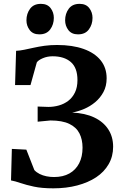

<svg xmlns="http://www.w3.org/2000/svg" viewBox="-20 -990 644 1020"><path d="M263.5 10.5Q202.5 10.5 160.5 1.5Q118.5 -7.5 89.5 -17.5Q60.5 -27.5 38.5 -31.5L43 -199L120 -195L162.5 -86.5Q174 -74 190.5 -65.8Q207 -57.5 226.8 -53.5Q246.5 -49.5 267 -49.5Q315 -49.5 348.8 -68.5Q382.5 -87.5 400.5 -122.5Q418.5 -157.5 418.5 -205.5Q418.5 -249 402 -281.5Q385.5 -314 348 -332Q310.5 -350 248 -350L180 -343.5V-424L237 -422Q265.5 -422 293 -429.8Q320.5 -437.5 342.8 -454.5Q365 -471.5 378.2 -498.8Q391.5 -526 391.5 -564.5Q391.5 -630 356.2 -660.5Q321 -691 259.5 -691Q231.5 -691 207.5 -680.8Q183.5 -670.5 175.5 -658.5L142 -538H60L65.5 -720Q86 -721 109.2 -725.8Q132.5 -730.5 159.2 -736.5Q186 -742.5 216.8 -746.8Q247.5 -751 283.5 -751Q365 -751 424 -730Q483 -709 514.8 -669.5Q546.5 -630 546.5 -574Q546.5 -532.5 529.5 -501Q512.5 -469.5 485.5 -447Q458.5 -424.5 426.2 -411Q394 -397.5 363.5 -392Q432 -389 480.5 -366Q529 -343 555 -303.2Q581 -263.5 581 -210.5Q581 -159 557.2 -117.8Q533.5 -76.5 490.8 -48.2Q448 -20 390.2 -4.8Q332.5 10.5 263.5 10.5ZM188.5 -807.5Q155 -807.5 137.8 -830.2Q120.5 -853 120.5 -882Q120.5 -917.5 139.8 -943.5Q159 -969.5 197 -969.5H198Q231.5 -969.5 248.8 -947Q266 -924.5 266 -895Q266 -860 246.8 -833.8Q227.5 -807.5 189.5 -807.5ZM394 -807.5Q360.5 -807.5 343.2 -830.2Q326 -853 326 -882Q326 -917.5 345.2 -943.5Q364.5 -969.5 402.5 -969.5H403.5Q437 -969.5 454.2 -947Q471.5 -924.5 471.5 -895Q471.5 -860 452.2 -833.8Q433 -807.5 395 -807.5Z"/></svg>

Font: Merriweather 24pt
Style: Bold
Weight: 700
Designer: Eben Sorkin
Foundry: Eben Sorkin
Version: Version 2.100